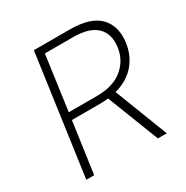

<svg xmlns="http://www.w3.org/2000/svg" viewBox="-161 -835 942 971"><g transform="rotate(-30 310.0 -350.0)"><path d="M369 -301Q346 -298 320 -298H156L114 0H68L166 -700H376Q497 -700 549 -645.5Q601 -591 588 -499Q578 -429 535 -379.5Q492 -330 418 -310L538 0H486ZM206 -658 162 -340H326Q421 -340 475.5 -384.5Q530 -429 540 -499Q551 -573 509 -615.5Q467 -658 370 -658Z"/></g></svg>

Font: Retni Sans Light
Style: Italic
Weight: 300
Italic angle: -8°
Designer: Vitaly Kuzmin
Foundry: ParaType Ltd.
Version: Version 1.00;June 10, 2019;FontCreator 11.5.0.2425 64-bit; t